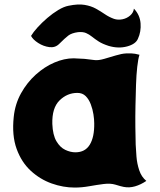

<svg xmlns="http://www.w3.org/2000/svg" viewBox="-20 -832 720 866"><path d="M120 -670Q130 -687 149.5 -708.5Q169 -730 193.5 -751Q218 -772 243 -787Q268 -802 289 -806Q332 -815 361.5 -810Q391 -805 412.5 -793Q434 -781 453 -768Q472 -755 494 -747Q512 -741 532 -745Q552 -749 567 -762Q582 -775 584 -793Q611 -765 614 -727Q617 -689 602 -657Q592 -633 553 -622.5Q514 -612 470 -625Q442 -634 425 -645Q408 -656 395 -666.5Q382 -677 368 -683Q354 -689 332 -687Q303 -683 288 -671.5Q273 -660 247 -634Q229 -616 202.5 -619.5Q176 -623 152.5 -638Q129 -653 120 -670ZM592 -180Q593 -158 595.5 -126Q598 -94 608 -64Q618 -34 640 -16Q615 1 589 8.5Q563 16 538 11Q531 10 523 7.5Q515 5 501 1Q478 -6 447 -2Q416 2 382.5 8Q349 14 317 14Q265 14 213 -4.5Q161 -23 119 -61.5Q77 -100 55 -160.5Q33 -221 42 -305Q48 -363 75 -411.5Q102 -460 141.5 -495.5Q181 -531 225.5 -550Q270 -569 312 -569Q344 -568 361.5 -566.5Q379 -565 407 -561Q424 -559 450 -566.5Q476 -574 502.5 -582Q529 -590 548 -591Q577 -592 589 -589.5Q601 -587 609 -585Q603 -566 599 -530.5Q595 -495 593.5 -449.5Q592 -404 591 -355Q590 -306 590.5 -260.5Q591 -215 592 -180ZM216 -273Q218 -223 234.5 -195Q251 -167 274.5 -156Q298 -145 320 -145Q364 -145 385 -179.5Q406 -214 405 -276Q405 -293 401.5 -316Q398 -339 389.5 -361.5Q381 -384 366.5 -398.5Q352 -413 329 -413Q283 -413 248.5 -379Q214 -345 216 -273Z"/></svg>

Font: Potta One
Style: Regular
Weight: 400
Designer: 108,108go
Foundry: Font Zone 108
Version: Version 1.000